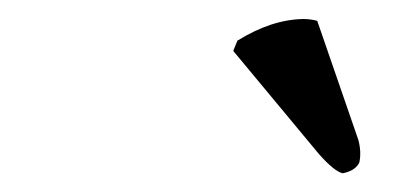

<svg xmlns="http://www.w3.org/2000/svg" viewBox="-20 -669 432 203"><path d="M315.4 -647 358.9 -521Q362.3 -508.3 359.9 -497.1Q355.5 -488.3 342.3 -485.8Q333.5 -487.8 317.4 -505.9L226.6 -615.2L231 -626Q267.1 -648.4 300.8 -648.9Q308.1 -648.9 315.4 -647Z"/></svg>

Font: Linux Libertine Display Slanted O
Style: Slanted
Weight: 400
Designer: Philipp H. Poll
Foundry: Philipp H. Poll
Version: Version 5.0.9